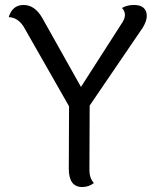

<svg xmlns="http://www.w3.org/2000/svg" viewBox="-20 -745 636 773"><path d="M311 8Q257 8 257 -66L258 -317L75 -638Q51 -675 15 -676Q30 -725 75 -725Q120 -725 150 -673L306 -395L467 -646Q483 -668 483 -684.5Q483 -701 471 -713Q492 -725 519 -725Q546 -725 558.5 -713Q571 -701 571 -681Q571 -661 555 -634L341 -320L340 -60Q340 -28 358 -8Q337 8 311 8Z"/></svg>

Font: Laila
Style: Regular
Weight: 400
Designer: Hitesh Malaviya
Foundry: Indian Type Foundry
Version: Version 1.302;PS 1.0;hotconv 1.0.78;makeotf.lib2.5.61930; tt